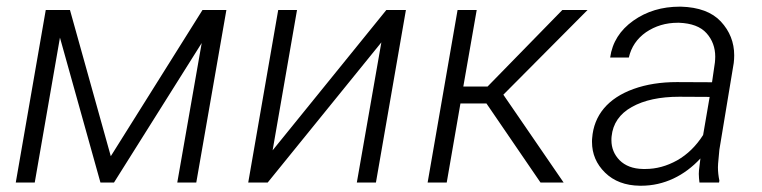

<svg xmlns="http://www.w3.org/2000/svg" viewBox="-20 -559 2335 588"><path d="M194.3 -528.3H120.1L28.3 0H86.4L163.6 -443.8L287.6 0H329.1L597.7 -427.2L522.9 0H581.1L673.3 -528.3H600.1L319.3 -80.6Z M814.9 -98.6 889.6 -528.3H832L740.2 0H799.8L1147.9 -429.2L1072.8 0H1131.3L1223.1 -528.3H1163.1Z M1635.3 0H1706.1L1521.5 -269L1779.3 -528.3H1702.1L1473.1 -293.9H1398.9L1439.9 -528.3H1381.3L1289.6 0H1348.1L1390.1 -242.2H1469.7Z M2182.1 0 2183.1 -5.9C2180.2 -19.5 2178.7 -33.2 2178.7 -46.9C2178.7 -50.8 2179.2 -54.2 2179.2 -58.1L2183.1 -100.6L2227.1 -366.2C2228 -374 2228.5 -381.8 2228.5 -389.6C2228.5 -429.2 2214.8 -463.9 2187.5 -493.2C2160.6 -522 2119.6 -537.1 2065.4 -538.6C2064 -538.6 2063 -538.6 2062 -538.6C2007.3 -538.6 1960 -524.4 1919.4 -495.6C1878.9 -466.8 1855 -429.2 1848.6 -382.8H1905.8C1913.1 -415 1930.7 -440.9 1958.5 -460.4C1986.8 -479.5 2019 -489.3 2055.7 -489.3C2057.1 -489.3 2058.1 -489.3 2059.6 -489.3C2097.7 -487.8 2125.5 -477.5 2143.6 -457.5C2161.6 -437.5 2170.4 -413.1 2170.4 -385.3C2170.4 -379.4 2169.9 -373.5 2169.4 -367.7L2160.6 -307.1L2052.7 -307.6C2003.9 -307.6 1960 -300.8 1920.4 -286.6C1841.8 -258.3 1798.8 -206.1 1793.5 -136.2C1793 -132.3 1793 -128.4 1793 -124.5C1793 -87.9 1806.2 -56.6 1833 -30.3C1859.4 -4.4 1895 9.3 1939.5 9.8C1940.9 9.8 1942.4 9.8 1943.8 9.8C2013.7 9.8 2076.2 -21 2125 -73.7L2120.6 -37.1C2120.6 -33.7 2120.1 -30.3 2120.1 -26.4C2120.1 -17.6 2121.1 -8.8 2122.1 0ZM1949.2 -41.5C1918.5 -42 1894.5 -51.3 1877.4 -68.4C1860.8 -85.4 1852.5 -106 1852.5 -129.4C1852.5 -133.3 1852.5 -137.2 1853 -141.1C1856.9 -180.2 1877.4 -210.4 1915 -231.4C1952.6 -252.4 2001 -262.7 2060.1 -262.7L2153.3 -262.2L2133.3 -145.5C2111.8 -111.8 2085.4 -85.9 2053.7 -67.9C2022 -50.3 1989.7 -41.5 1956.5 -41.5C1954.1 -41.5 1951.7 -41.5 1949.2 -41.5Z"/></svg>

Font: Roboto Light
Style: Italic
Weight: 300
Italic angle: -12°
Designer: Google
Version: Version 2.137; 2017